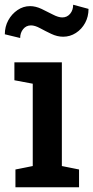

<svg xmlns="http://www.w3.org/2000/svg" viewBox="-36 -792 394 812"><path d="M29.3 0V-75.2L102.5 -89.8V-438L24.9 -452.6V-528.3H225.6V-89.8L298.3 -75.2V0ZM49.3 -631.3 -15.6 -647Q-15.6 -679.2 -1 -706.1Q13.7 -732.9 38.1 -749.5Q62.5 -766.1 91.3 -766.1Q114.7 -766.1 139.9 -754.2Q165 -742.2 188 -730.2Q210.9 -718.3 227.5 -718.3Q247.6 -718.3 260.5 -733.6Q273.4 -749 273.4 -772L338.4 -754.4Q338.4 -721.7 324 -695.1Q309.6 -668.5 284.9 -652.6Q260.3 -636.7 231 -636.7Q206.1 -636.7 180.9 -648.7Q155.8 -660.6 133.8 -672.6Q111.8 -684.6 95.2 -684.6Q74.7 -684.6 62 -668.9Q49.3 -653.3 49.3 -631.3Z"/></svg>

Font: Roboto Slab LO Medium
Style: Regular
Weight: 500
Designer: Google
Version: Version 2.000